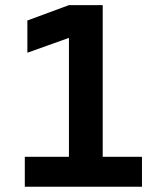

<svg xmlns="http://www.w3.org/2000/svg" viewBox="-20 -713 626 733"><path d="M74.7 0H522V-114.3H372.1V-693.4H243.2L84.5 -634.8V-511.7L243.2 -568.4V-114.3H74.7Z"/></svg>

Font: CaskaydiaCove Nerd Font
Style: Bold
Weight: 700
Designer: Aaron Bell
Foundry: Saja Typeworks
Version: Version 2111.1;Nerd Fonts 2.3.0